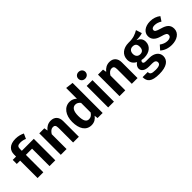

<svg xmlns="http://www.w3.org/2000/svg" viewBox="156 -2121 3613 3613"><g transform="rotate(-45 1962.0 -314.5)"><path d="M322 -818C160 -818 93 -734 93 -627V-572H4V-464H93V0H246V-464H411V0H565V-572H246V-623C246 -678 267 -702 337 -702C382 -702 424 -691 459 -675L504 -775C458 -798 397 -818 322 -818Z M1031 -590C959 -590 903 -557 857 -500L845 -572H711V0H865V-395C897 -446 932 -475 976 -475C1014 -475 1039 -457 1039 -391V0H1192V-417C1192 -525 1132 -590 1031 -590Z M1672 -818V-532C1637 -566 1591 -590 1532 -590C1391 -590 1300 -463 1300 -286C1300 -104 1373 17 1517 17C1594 17 1647 -21 1681 -70L1690 0H1825V-800ZM1562 -97C1501 -97 1460 -143 1460 -286C1460 -420 1505 -476 1572 -476C1614 -476 1643 -456 1672 -422V-166C1641 -121 1609 -97 1562 -97Z M2049 -867C1994 -867 1956 -828 1956 -778C1956 -727 1994 -688 2049 -688C2104 -688 2143 -727 2143 -778C2143 -828 2104 -867 2049 -867ZM2126 -572H1972V0H2126Z M2593 -590C2521 -590 2465 -557 2419 -500L2407 -572H2273V0H2427V-395C2459 -446 2494 -475 2538 -475C2576 -475 2601 -457 2601 -391V0H2754V-417C2754 -525 2694 -590 2593 -590Z M3371 -659C3302 -620 3235 -586 3103 -590C2959 -590 2859 -509 2859 -382C2859 -309 2889 -258 2960 -219C2919 -193 2893 -153 2893 -112C2893 -52 2943 0 3063 0H3147C3208 0 3237 24 3237 63C3237 104 3209 133 3103 133C2994 133 2970 109 2970 55H2833C2833 170 2890 238 3100 238C3291 238 3391 167 3391 52C3391 -43 3308 -112 3178 -112H3091C3035 -112 3025 -131 3025 -150C3025 -165 3034 -179 3047 -188C3067 -183 3089 -180 3114 -180C3259 -180 3349 -261 3349 -373C3349 -445 3313 -488 3243 -519C3312 -519 3366 -525 3409 -541ZM3106 -487C3170 -487 3201 -455 3201 -387C3201 -316 3169 -280 3107 -280C3049 -280 3012 -319 3012 -384C3012 -447 3048 -487 3106 -487Z M3675 -590C3536 -590 3448 -516 3448 -419C3448 -333 3502 -275 3617 -243C3723 -214 3744 -200 3744 -157C3744 -118 3707 -94 3650 -94C3593 -94 3540 -117 3496 -150L3421 -66C3475 -16 3555 17 3654 17C3790 17 3901 -50 3901 -168C3901 -270 3837 -318 3722 -349C3622 -378 3602 -393 3602 -427C3602 -458 3630 -478 3681 -478C3731 -478 3777 -462 3824 -433L3882 -521C3828 -564 3758 -590 3675 -590Z"/></g></svg>

Font: Glow Sans SC Normal
Style: Bold
Weight: 700
Designer: Ryoko NISHIZUKA (kana, bopomofo & ideographs); Paul D. Hunt (Latin, Greek & Cyrillic); Sandoll Communications, Soo-young
Version: Version 0.93